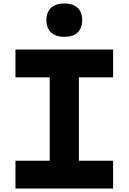

<svg xmlns="http://www.w3.org/2000/svg" viewBox="-20 -1085 740 1105"><path d="M69 0V-160H266V-640H69V-800H631V-640H434V-160H631V0ZM350 -873Q301 -873 274 -898Q247 -923 247 -969Q247 -1015 274 -1040Q301 -1065 350 -1065Q400 -1065 426.5 -1040Q453 -1015 453 -969Q453 -923 426.5 -898Q400 -873 350 -873Z"/></svg>

Font: Martian Mono
Style: Bold
Weight: 700
Designer: Roman Shamin
Foundry: Evil Martians
Version: Version 1.000